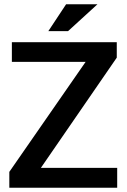

<svg xmlns="http://www.w3.org/2000/svg" viewBox="-20 -886 598 906"><path d="M24 0H533V-94H173L531 -614V-687H36V-594H384L24 -75ZM208 -739H301L440 -866H292Z"/></svg>

Font: Ronzino Medium
Style: Regular
Weight: 500
Designer: Nunzio Mazzaferro
Foundry: Collletttivo
Version: Version 1.000;Glyphs 3.3 (3337)